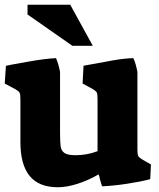

<svg xmlns="http://www.w3.org/2000/svg" viewBox="-38 -775 670 809"><path d="M48 -177V-356Q48 -378 44.5 -384.5Q41 -391 27 -399L-18 -423L-13 -498Q1 -500 7 -502Q18 -504 85.5 -516Q153 -528 198 -530Q209 -505 215 -472V-220Q215 -176 217.5 -158Q220 -140 233.5 -130.5Q247 -121 280 -121Q328 -121 373 -138V-356Q373 -378 370 -384.5Q367 -391 354 -399L310 -423L314 -498Q395 -513 440.5 -521Q486 -529 524 -530Q535 -505 541 -472V-144Q541 -126 544 -119Q547 -112 558 -105L598 -82L595 -20Q552 -9 496 -0.5Q440 8 392 10Q388 -2 383 -20Q382 -28 378 -39H375Q334 -15 288.5 -0.5Q243 14 206 14Q126 14 87 -33.5Q48 -81 48 -177ZM78 -714V-755H258L353 -582H267Z"/></svg>

Font: Suez One
Style: Regular
Weight: 400
Version: Version 1.000